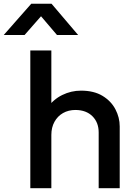

<svg xmlns="http://www.w3.org/2000/svg" viewBox="-82 -984 718 1004"><path d="M76.5 0V-720H186.5V-394L164 -418.5Q197 -464.5 243.5 -487.2Q290 -510 341.5 -510Q409 -510 454 -482.8Q499 -455.5 521.5 -412.5Q544 -369.5 544 -323V0H434V-291.5Q434 -343.5 401.5 -376Q369 -408.5 313 -409Q276 -409 247.5 -392.8Q219 -376.5 202.8 -347Q186.5 -317.5 186.5 -278.5V0ZM-62.5 -801 81.5 -964.5H187.5L326.5 -801H216L132.5 -899L46.5 -801Z"/></svg>

Font: Geologica Roman
Style: Regular
Weight: 400
Designer: Sindre Bremnes, Frode Helland
Foundry: Monokrom Skriftforlag AS
Version: Version 1.010;gftools[0.9.28]